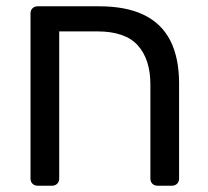

<svg xmlns="http://www.w3.org/2000/svg" viewBox="-20 -591 661 611"><path d="M100 0Q89.8 0 83.4 -6.4Q77.1 -12.7 77.1 -22.9V-548.1Q77.1 -558.3 83.4 -564.6Q89.8 -571 100 -571H294.5Q381.4 -571 437.8 -543.6Q494.3 -516.2 522.1 -461.6Q549.9 -406.9 549.9 -325.1V-22.9Q549.9 -12.7 543.6 -6.4Q537.2 0 527 0H481.5Q471.3 0 464.9 -6.3Q458.6 -12.6 458.6 -22.7V-321.8Q458.6 -402.1 418.5 -446.6Q378.5 -491.1 289.5 -491.1H168.4V-22.9Q168.4 -12.7 162.1 -6.4Q155.7 0 145.5 0Z"/></svg>

Font: Rubik Light
Style: Regular
Weight: 300
Designer: Hubert and Fischer
Foundry: Hubert and Fischer
Version: Version 2.300;gftools[0.9.30]